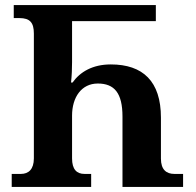

<svg xmlns="http://www.w3.org/2000/svg" viewBox="-20 -734 770 754"><path d="M26 0H338V-51H312C281 -51 263 -69 263 -112V-280C263 -352 300 -406 364 -406C429 -406 461 -369 461 -276V0H699V-51H665C633 -51 612 -68 612 -111V-272C612 -415 541 -481 415 -481C343 -481 294 -451 265 -410H259C262 -438 263 -465 263 -490V-651H592V-714H34V-663H56C98 -663 113 -645 113 -602V-112C113 -69 92 -51 62 -51H26Z"/></svg>

Font: Noto Serif Georgian SemiCondensed Bold
Style: Regular
Weight: 700
Width: 4
Designer: Monotype Design Team, Akaki Razmadze
Foundry: Google LLC
Version: Version 2.003